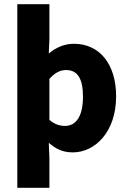

<svg xmlns="http://www.w3.org/2000/svg" viewBox="-20 -719 615 921"><path d="M63 182H217V38L214 -34C247 -5 281 12 329 12C436 12 537 -86 537 -257C537 -410 459 -509 334 -509C290 -509 247 -491 214 -462L217 -531V-699H63ZM292 -115C268 -115 242 -122 217 -144V-341C244 -370 268 -383 297 -383C352 -383 378 -342 378 -255C378 -154 340 -115 292 -115Z"/></svg>

Font: Source Sans Pro
Style: Bold
Weight: 700
Designer: Paul D. Hunt
Foundry: Adobe Systems Incorporated
Version: Version 3.006;hotconv 1.0.111;makeotfexe 2.5.65597